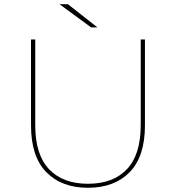

<svg xmlns="http://www.w3.org/2000/svg" viewBox="-20 -887 834 910"><path d="M397 3Q272 3 199.5 -71Q127 -145 127 -293V-700H147V-294Q147 -154 212.5 -85Q278 -16 397 -16Q516 -16 581.5 -85Q647 -154 647 -294V-700H667V-293Q667 -145 594.5 -71Q522 3 397 3ZM412 -757 262 -867H302L442 -757Z"/></svg>

Font: Montserrat Thin
Style: Regular
Weight: 100
Designer: Julieta Ulanovsky
Foundry: Julieta Ulanovsky
Version: Version 9.000